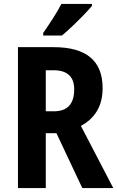

<svg xmlns="http://www.w3.org/2000/svg" viewBox="-20 -953 595 973"><path d="M252 -714Q500 -714 500 -507Q500 -439 472 -391.5Q444 -344 390 -315L554 0H397L266 -278H212V0H71V-714ZM251 -597H212V-389H253Q356 -389 356 -500Q356 -597 251 -597ZM446 -923Q431 -905 404 -877Q377 -849 347.5 -821Q318 -793 294 -773H199V-786Q224 -822 249 -861Q274 -900 291 -933H446Z"/></svg>

Font: Noto Sans Myanmar UI Condensed
Style: Bold
Weight: 700
Width: 3
Designer: Monotype Design Team
Foundry: Monotype Imaging Inc.
Version: Version 2.103; ttfautohint (v1.8.4.7-5d5b)